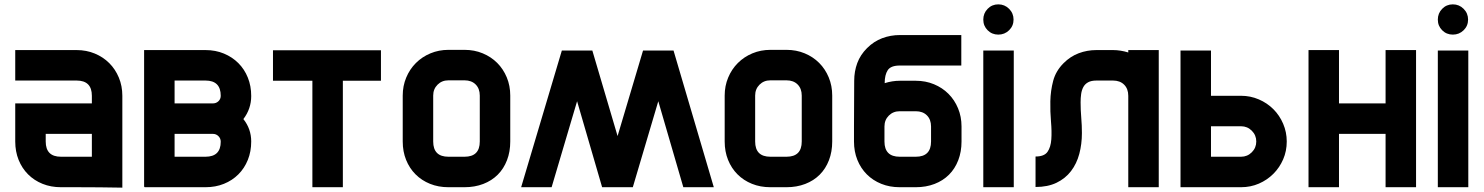

<svg xmlns="http://www.w3.org/2000/svg" viewBox="-20 -860 6815 882"><path d="M50 -630H332Q377 -630 415.5 -614Q454 -598 482 -570Q510 -542 526 -503.5Q542 -465 542 -420V2Q489 1 437 0.5Q385 0 332 0H260Q214 0 175.5 -15.5Q137 -31 109 -59Q81 -87 65.5 -125.5Q50 -164 50 -210V-385H402V-420Q402 -490 332 -490H50ZM402 -245H190V-210Q190 -140 260 -140H402Z M1098 -313Q1134 -268 1134 -210Q1134 -164 1118.5 -125.5Q1103 -87 1075 -59Q1047 -31 1008.5 -15.5Q970 0 924 0H644V-2H642V-630H924Q970 -630 1008.5 -614Q1047 -598 1075 -570Q1103 -542 1118.5 -503.5Q1134 -465 1134 -419Q1134 -360 1098 -313ZM958 -385Q973 -385 983.5 -395Q994 -405 994 -420Q994 -490 924 -490H782V-385ZM924 -140Q994 -140 994 -209Q994 -224 983.5 -234.5Q973 -245 958 -245H782V-140Z M1730 -489H1555V0H1415V-489H1234V-629H1730V-489Z M2324 -210Q2324 -163 2309 -124Q2294 -85 2266.5 -57.5Q2239 -30 2200 -15Q2161 0 2114 0H2040Q1994 0 1955.5 -15.5Q1917 -31 1889 -59Q1861 -87 1845.5 -125.5Q1830 -164 1830 -210V-421Q1830 -465 1846 -503.5Q1862 -542 1890.5 -570.5Q1919 -599 1957.5 -615Q1996 -631 2040 -631H2114Q2159 -631 2197.5 -615Q2236 -599 2264 -571Q2292 -543 2308 -504.5Q2324 -466 2324 -421ZM2184 -210V-421Q2184 -453 2165 -472Q2146 -491 2114 -491H2040Q2010 -491 1990 -471Q1970 -451 1970 -421V-210Q1970 -140 2040 -140H2114Q2184 -140 2184 -210Z M2374 0 2561 -628H2701L2817 -235L2934 -628H3074L3259 0H3119L3004 -395L2887 0H2746L2631 -395L2514 0H2374Z M3803 -210Q3803 -163 3788 -124Q3773 -85 3745.5 -57.5Q3718 -30 3679 -15Q3640 0 3593 0H3519Q3473 0 3434.5 -15.5Q3396 -31 3368 -59Q3340 -87 3324.5 -125.5Q3309 -164 3309 -210V-421Q3309 -465 3325 -503.5Q3341 -542 3369.5 -570.5Q3398 -599 3436.5 -615Q3475 -631 3519 -631H3593Q3638 -631 3676.5 -615Q3715 -599 3743 -571Q3771 -543 3787 -504.5Q3803 -466 3803 -421ZM3663 -210V-421Q3663 -453 3644 -472Q3625 -491 3593 -491H3519Q3489 -491 3469 -471Q3449 -451 3449 -421V-210Q3449 -140 3519 -140H3593Q3663 -140 3663 -210Z M4397 -210Q4397 -163 4382 -124Q4367 -85 4339.5 -57.5Q4312 -30 4273 -15Q4234 0 4187 0H4113Q4067 0 4028.5 -15.5Q3990 -31 3962 -59Q3934 -87 3918.5 -125.5Q3903 -164 3903 -210V-279Q3903 -332 3903.5 -384Q3904 -436 3904 -489Q3904 -532 3918 -570Q3932 -608 3963 -639Q3994 -670 4032.5 -684.5Q4071 -699 4114 -699H4396V-559H4114Q4072 -559 4058 -537.5Q4044 -516 4044 -478Q4079 -489 4113 -489H4187Q4232 -489 4270.5 -473Q4309 -457 4337 -429Q4365 -401 4381 -362.5Q4397 -324 4397 -279ZM4257 -210V-279Q4257 -311 4238 -330Q4219 -349 4187 -349H4113Q4083 -349 4063 -329Q4043 -309 4043 -279V-210Q4043 -140 4113 -140H4187Q4257 -140 4257 -210Z M4637 0H4497V-628H4637ZM4497 -770Q4497 -799 4517 -819.5Q4537 -840 4566 -840Q4595 -840 4615.5 -819.5Q4636 -799 4636 -770Q4636 -741 4615.5 -721Q4595 -701 4566 -701Q4537 -701 4517 -721Q4497 -741 4497 -770Z M4737 -141Q4777 -141 4792 -162.5Q4807 -184 4809.5 -220Q4812 -256 4808 -301.5Q4804 -347 4805 -395Q4806 -443 4818 -488.5Q4830 -534 4866 -570Q4897 -601 4935.5 -615.5Q4974 -630 5017 -630H5093Q5127 -630 5163 -619V-630H5303V0H5163V-420Q5163 -452 5144 -471Q5125 -490 5093 -490H5017Q4993 -490 4978.5 -482Q4964 -474 4956.5 -460Q4949 -446 4946.5 -428Q4944 -410 4944 -390Q4944 -355 4947 -319.5Q4950 -284 4950 -249Q4950 -198 4938 -153Q4926 -108 4900 -74Q4874 -40 4833.5 -20.5Q4793 -1 4737 -1Z M5891 -210Q5891 -166 5874.5 -128Q5858 -90 5829.5 -61.5Q5801 -33 5763 -16.5Q5725 0 5681 0H5403V-628H5543V-420H5681Q5724 -420 5762.5 -403.5Q5801 -387 5829.5 -358.5Q5858 -330 5874.5 -291.5Q5891 -253 5891 -210ZM5751 -210Q5751 -239 5730.5 -259.5Q5710 -280 5681 -280H5543V-140H5681Q5710 -140 5730.5 -160.5Q5751 -181 5751 -210Z M5991 -630H6131V-385H6345V-630H6485V0H6345V-245H6131V0H5991V-630Z M6725 0H6585V-628H6725ZM6585 -770Q6585 -799 6605 -819.5Q6625 -840 6654 -840Q6683 -840 6703.5 -819.5Q6724 -799 6724 -770Q6724 -741 6703.5 -721Q6683 -701 6654 -701Q6625 -701 6605 -721Q6585 -741 6585 -770Z"/></svg>

Font: CAT North
Style: Regular
Weight: 400
Designer: Peter Wiegel
Foundry: Peter Wiegel
Version: Version 1.000